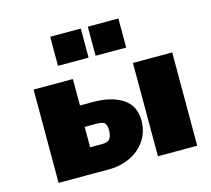

<svg xmlns="http://www.w3.org/2000/svg" viewBox="-105 -858 1079 982"><g transform="rotate(-15 435.0 -366.5)"><path d="M88 -494H296V-354H366Q463 -354 521.5 -315.5Q580 -277 580 -200Q580 -138 548.5 -92.5Q517 -47 466 -23.5Q415 0 359 0H88ZM614 -494H822V0H614ZM354 -134Q387 -134 397 -150.5Q407 -167 407 -194Q407 -219 397.5 -230.5Q388 -242 354 -242H291V-134ZM402 -733V-579H240V-733ZM601 -733V-579H439V-733Z"/></g></svg>

Font: Nunito Sans Heavy
Style: Regular
Weight: 400
Designer: Vernon Adams
Foundry: Vernon Adams
Version: Version 2.500